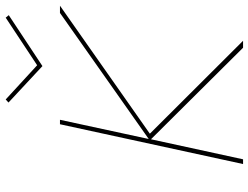

<svg xmlns="http://www.w3.org/2000/svg" viewBox="-122 -772 893 690"><g transform="rotate(-90 325.0 -426.5)"><path d="M190 -335 524 0H499L170 -331L98 0H81L224 -658H240L171 -339L624 -658H650ZM616 -842 433 -721 302 -843 313 -853 436 -740 607 -853Z"/></g></svg>

Font: Ysabeau Thin
Style: Italic
Weight: 200
Italic angle: -12°
Designer: Christian Thalmann (Catharsis Fonts)
Version: Version 0.003